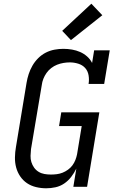

<svg xmlns="http://www.w3.org/2000/svg" viewBox="-20 -1006 640 1034"><path d="M229 8Q201 8 174 1.5Q147 -5 125.5 -19.5Q104 -34 89 -56Q74 -78 67 -104Q60 -130 60.5 -158.5Q61 -187 66 -215L123 -560Q127 -584 134.5 -607Q142 -630 154.5 -652Q167 -674 185.5 -692.5Q204 -711 226.5 -722.5Q249 -734 273.5 -738.5Q298 -743 321 -743Q345 -743 368 -739Q391 -735 411.5 -726Q432 -717 449 -702Q466 -687 476 -667L487 -735H571L541 -554H457Q461 -577 457 -600.5Q453 -624 438.5 -640Q424 -656 401.5 -663Q379 -670 356 -670Q339 -670 321.5 -667Q304 -664 287.5 -657.5Q271 -651 256 -639.5Q241 -628 230.5 -613Q220 -598 213.5 -581.5Q207 -565 205 -548L147 -203Q145 -185 144.5 -167Q144 -149 149 -133Q154 -117 163.5 -103.5Q173 -90 187.5 -81Q202 -72 219 -69Q236 -66 254 -66Q270 -66 286 -68Q302 -70 317 -76Q332 -82 346 -92Q360 -102 370 -115.5Q380 -129 386 -144.5Q392 -160 395 -175L420 -327H298L310 -401H515L449 0H375L391 -98Q380 -75 363.5 -53.5Q347 -32 325.5 -17.5Q304 -3 279 2.5Q254 8 229 8ZM362 -790 315 -840 472 -986 531 -924Z"/></svg>

Font: Iosevka Slab Extended Oblique
Style: Regular
Weight: 400
Width: 7
Italic angle: -9°
Monospace: yes
Designer: Belleve Invis
Foundry: Belleve Invis
Version: Version 11.1.0; ttfautohint (v1.8.3)